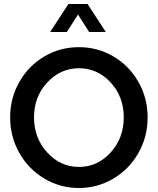

<svg xmlns="http://www.w3.org/2000/svg" viewBox="-20 -940 796 965"><path d="M324 -920H420L512 -779H428L372 -867L316 -779H232ZM31 -350Q31 -448 78 -529.5Q125 -611 204 -657Q283 -703 376.5 -703Q470 -703 549 -657Q628 -611 675 -529.5Q722 -448 722 -350Q722 -252 675 -170Q628 -88 548.5 -41.5Q469 5 376.5 5Q284 5 204.5 -41.5Q125 -88 78 -170Q31 -252 31 -350ZM377 -597Q284 -597 217.5 -525.5Q151 -454 151 -350Q151 -246 217.5 -173.5Q284 -101 377 -101Q470 -101 536 -173.5Q602 -246 602 -350Q602 -454 536 -525.5Q470 -597 377 -597Z"/></svg>

Font: Steamflix Grotesk
Style: Regular
Weight: 400
Designer: Julieta Ulanovsky
Foundry: Julieta Ulanovsky
Version: Version 4.000;PS 004.000;hotconv 1.0.88;makeotf.lib2.5.64775